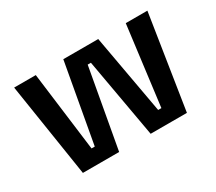

<svg xmlns="http://www.w3.org/2000/svg" viewBox="-98 -685 984 876"><g transform="rotate(-30 394.0 -247.0)"><path d="M120 0 43 -494H157L210 -77H227L302 -494H486L561 -77H578L631 -494H745L668 0H477L403 -417H386L311 0Z"/></g></svg>

Font: Space Grotesk SemiBold
Style: Regular
Weight: 600
Designer: Florian Karsten
Foundry: Florian Karsten
Version: Version 2.000